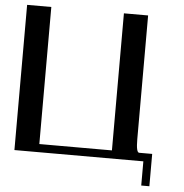

<svg xmlns="http://www.w3.org/2000/svg" viewBox="-58 -806 949 988"><g transform="rotate(5 416.5 -312.5)"><path d="M667 -750V-110.4Q667 -42 682.6 -42H750V125H708V0H42V-208V-750H167V-42H542V-750Q542 -750 667 -750Z"/></g></svg>

Font: okolaks
Style: Bold
Weight: 600
Width: 8
Version: Version 000.6.0